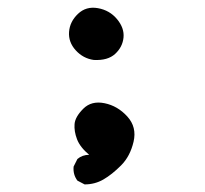

<svg xmlns="http://www.w3.org/2000/svg" viewBox="-20 -643 540 506"><path d="M203 -157 184 -167Q172 -183 174 -204L184 -224Q197 -235 215 -235Q191 -255 183 -276Q175 -297 176.5 -316Q178 -335 199.5 -356.5Q221 -378 255.5 -371Q290 -364 315.5 -336Q341 -308 332 -269.5Q323 -231 299 -207Q275 -183 252.5 -170Q230 -157 203 -157ZM227 -485Q199 -489 179.5 -510.5Q160 -532 162 -559Q164 -586 185.5 -606.5Q207 -627 238 -621.5Q269 -616 288.5 -592.5Q308 -569 305.5 -544Q303 -519 283.5 -501Q264 -483 227 -485Z"/></svg>

Font: Kosefont JP
Style: Regular
Weight: 400
Designer: Nozomi Seto 瀬戸のぞみ
Version: Version 3.00;June 19, 2020